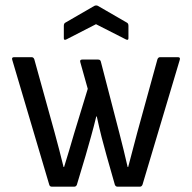

<svg xmlns="http://www.w3.org/2000/svg" viewBox="-20 -702 722 722"><path d="M175 0Q167 0 165 -8L26 -477Q23 -487 33 -487H99Q106 -487 109 -479L185 -205Q194 -172 202.5 -139.5Q211 -107 219 -74H221Q231 -106 240.5 -138Q250 -170 259 -201L310 -368L282 -468Q279 -478 289 -478H349Q357 -478 359 -471L429 -201Q437 -169 445 -137.5Q453 -106 460 -74H462Q471 -106 479 -138.5Q487 -171 496 -203L572 -479Q575 -487 582 -487H649Q659 -487 656 -477L516 -8Q513 0 506 0H422Q415 0 412 -7L381 -116Q371 -151 362 -186.5Q353 -222 344 -264H342Q332 -223 322 -187.5Q312 -152 302 -117L269 -7Q266 0 259 0ZM230 -554Q220 -549 220 -558V-605Q220 -614 226 -617L335 -680Q342 -683 348 -680L457 -617Q463 -614 463 -605V-558Q463 -549 453 -554L341 -611Z"/></svg>

Font: Sofia Sans Semi Condensed
Style: Regular
Weight: 400
Designer: Botio Nikoltchev, Ani Petrova
Foundry: lettersoup
Version: Version 4.100; ttfautohint (v1.8.4.7-5d5b)